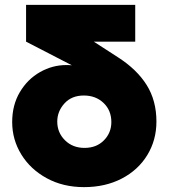

<svg xmlns="http://www.w3.org/2000/svg" viewBox="-20 -755 692 788"><path d="M437 -254Q437 -210 406.5 -179Q376 -148 327 -148Q278 -148 246.5 -179.5Q215 -211 215 -256Q215 -298 244.5 -330.5Q274 -363 324 -363Q373 -363 405 -332.5Q437 -302 437 -254ZM535 -584V-735H87V-584L275 -487Q267 -488 252 -488Q195 -488 144 -459Q93 -430 61.5 -377Q30 -324 30 -254Q30 -182 67.5 -121Q105 -60 172 -23.5Q239 13 325 13Q412 13 479.5 -22Q547 -57 584.5 -118.5Q622 -180 622 -256Q622 -342 582 -406Q542 -470 464 -520L365 -584Z"/></svg>

Font: Geom Black
Style: Bold
Weight: 900
Version: Version 1.102